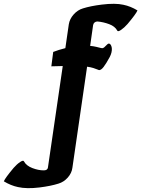

<svg xmlns="http://www.w3.org/2000/svg" viewBox="-253 -843 743 1010"><path d="M221.2 -601.6Q238.8 -600.1 253.9 -596.4Q269 -592.8 276.6 -590.8Q284.2 -588.9 288.1 -589.8Q293.9 -591.3 304 -602.5Q314 -613.8 319.8 -613.8Q323.2 -613.8 326.7 -610.6Q330.1 -607.4 332.5 -601.1Q335 -594.7 335.4 -586.4Q335.9 -578.1 333.3 -566.7Q330.6 -555.2 324.2 -543Q305.7 -508.8 292.5 -491.5Q279.3 -474.1 268.1 -474.1Q266.6 -474.1 259.8 -477.3Q252.9 -480.5 238.3 -485.1Q223.6 -489.7 205.1 -492.2L127.9 39.1Q124.5 67.4 103.5 91.1Q82.5 114.7 54.2 123Q14.2 135.7 -44.9 143.1Q-112.3 151.4 -158.2 141.1Q-195.8 133.3 -232.9 110.8Q-225.1 92.3 -181.2 40Q-164.1 20.5 -147.2 9.3Q-130.4 -2 -127 5.9Q-114.7 28.8 -83 41Q-51.3 53.2 -22.9 53.2Q-3.4 53.2 -1 39.1L77.1 -495.6L17.1 -494.1L26.9 -569.8Q54.2 -580.6 90.8 -589.8L108.9 -714.8Q113.3 -743.2 134.3 -766.8Q155.3 -790.5 183.1 -798.8Q223.1 -811.5 282.2 -818.8Q353 -827.6 396 -817.9Q434.1 -810.1 470.2 -788.1Q462.4 -769.5 418 -716.8Q400.9 -697.3 384 -685.8Q367.2 -674.3 363.8 -682.1Q351.6 -704.6 321.5 -715.8Q291.5 -727.1 259.8 -730Q251 -730 244.6 -724.9Q238.3 -719.7 236.8 -710.9Z"/></svg>

Font: KJV1611
Style: Regular
Weight: 400
Version: Version 3.6.1